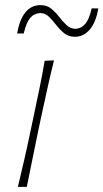

<svg xmlns="http://www.w3.org/2000/svg" viewBox="-20 -732 405 752"><path d="M50 0Q63.5 -56.5 75.5 -108.5Q87.5 -160.5 100 -221L110.5 -270.5Q123.5 -332 134.5 -385Q145.5 -438 155 -494L191.5 -495.5Q177.5 -439 165.8 -386.2Q154 -333.5 140.5 -270.5L130 -221Q117.5 -160.5 107 -108.5Q96.5 -56.5 85 0ZM273 -588Q248.5 -588 231.5 -601.8Q214.5 -615.5 200.5 -633.8Q186.5 -652 172 -666.2Q157.5 -680.5 138 -681Q113.5 -679.5 98.2 -661.8Q83 -644 73 -601H47Q67 -712 139 -712Q163.5 -712 180.5 -698.2Q197.5 -684.5 211.5 -666.2Q225.5 -648 240.2 -634Q255 -620 275 -619Q299 -620.5 314.2 -638.8Q329.5 -657 339 -699H365Q356 -645 331.8 -616.5Q307.5 -588 273 -588Z"/></svg>

Font: Commissioner Flair Thin
Style: Italic
Weight: 100
Italic angle: -12°
Designer: Kostas Bartsokas
Foundry: Kostas Bartsokas
Version: Version 1.000; ttfautohint (v1.8.3)